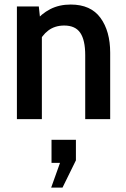

<svg xmlns="http://www.w3.org/2000/svg" viewBox="-20 -525 555 846"><path d="M54.5 0V-496.5H151L160 -413L132.5 -427.5Q162 -464.5 201.5 -484.8Q241 -505 291.5 -505Q380 -505 422.8 -446.2Q465.5 -387.5 465.5 -292.5V0H355.5V-282Q355.5 -348 333.8 -380.2Q312 -412.5 263 -412.5Q222 -412.5 193 -390.8Q164 -369 147 -330L164.5 -393.5V0ZM255.5 301.5H205.5L244.5 192.5H207V91H314.5V181.5Z"/></svg>

Font: Cabin SemiCondensed SemiBold
Style: Regular
Weight: 600
Width: 4
Designer: Pablo Impallari
Foundry: Pablo Impallari. http://www.impallari.com Igino Marini. http://www.ikern.com
Version: Version 3.001